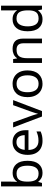

<svg xmlns="http://www.w3.org/2000/svg" viewBox="1358 -2158 810 3565"><g transform="rotate(-90 1762.5 -375.0)"><path d="M173 -575Q173 -541 171.5 -511.5Q170 -482 168 -465H173Q196 -499 236 -522Q276 -545 339 -545Q439 -545 499.5 -475.5Q560 -406 560 -268Q560 -130 499 -60Q438 10 339 10Q276 10 236 -13Q196 -36 173 -68H166L148 0H85V-760H173ZM324 -472Q239 -472 206 -423Q173 -374 173 -271V-267Q173 -168 205.5 -115.5Q238 -63 326 -63Q398 -63 433.5 -116Q469 -169 469 -269Q469 -370 433.5 -421Q398 -472 324 -472Z M907 -546Q976 -546 1025.5 -516Q1075 -486 1101.5 -431.5Q1128 -377 1128 -304V-251H761Q763 -160 807.5 -112.5Q852 -65 932 -65Q983 -65 1022.5 -74.5Q1062 -84 1104 -102V-25Q1063 -7 1023 1.5Q983 10 928 10Q852 10 793.5 -21Q735 -52 702.5 -113.5Q670 -175 670 -264Q670 -352 699.5 -415Q729 -478 782.5 -512Q836 -546 907 -546ZM906 -474Q843 -474 806.5 -433.5Q770 -393 763 -321H1036Q1035 -389 1004 -431.5Q973 -474 906 -474Z M1382 0 1179 -536H1273L1387 -220Q1395 -198 1404 -171Q1413 -144 1420 -119.5Q1427 -95 1430 -78H1434Q1438 -95 1445.5 -120Q1453 -145 1462.5 -172Q1472 -199 1479 -220L1593 -536H1687L1483 0Z M2238 -269Q2238 -136 2170.5 -63Q2103 10 1988 10Q1917 10 1861.5 -22.5Q1806 -55 1774 -117.5Q1742 -180 1742 -269Q1742 -402 1809 -474Q1876 -546 1991 -546Q2064 -546 2119.5 -513.5Q2175 -481 2206.5 -419.5Q2238 -358 2238 -269ZM1833 -269Q1833 -174 1870.5 -118.5Q1908 -63 1990 -63Q2071 -63 2109 -118.5Q2147 -174 2147 -269Q2147 -364 2109 -418Q2071 -472 1989 -472Q1907 -472 1870 -418Q1833 -364 1833 -269Z M2635 -546Q2731 -546 2780 -499.5Q2829 -453 2829 -349V0H2742V-343Q2742 -408 2713 -440Q2684 -472 2622 -472Q2533 -472 2499 -422Q2465 -372 2465 -278V0H2377V-536H2448L2461 -463H2466Q2492 -505 2538 -525.5Q2584 -546 2635 -546Z M3185 10Q3085 10 3025 -59.5Q2965 -129 2965 -267Q2965 -405 3025.5 -475.5Q3086 -546 3186 -546Q3248 -546 3287.5 -523Q3327 -500 3352 -467H3358Q3357 -480 3354.5 -505.5Q3352 -531 3352 -546V-760H3440V0H3369L3356 -72H3352Q3328 -38 3288 -14Q3248 10 3185 10ZM3199 -63Q3284 -63 3318.5 -109.5Q3353 -156 3353 -250V-266Q3353 -366 3320 -419.5Q3287 -473 3198 -473Q3127 -473 3091.5 -416.5Q3056 -360 3056 -265Q3056 -169 3091.5 -116Q3127 -63 3199 -63Z"/></g></svg>

Font: Noto Sans New Tai Lue
Style: Regular
Weight: 400
Designer: Monotype Design Team
Foundry: Monotype Imaging Inc.
Version: Version 2.003